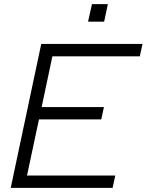

<svg xmlns="http://www.w3.org/2000/svg" viewBox="-20 -911 711 931"><path d="M32 0 180 -698H671L658 -638H234L182 -392H484L471 -332H169L111 -60H539L526 0ZM407 -806 426 -891H503L485 -806Z"/></svg>

Font: Azeret Mono ExtraLight
Style: Italic
Weight: 250
Italic angle: -12°
Designer: Martin Vácha
Foundry: Displaay
Version: Version 1.002